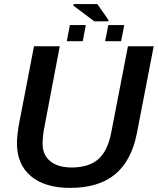

<svg xmlns="http://www.w3.org/2000/svg" viewBox="-20 -916 777 946"><path d="M325.2 9.8Q201.2 9.8 132.3 -48.1Q63.5 -106 63.5 -210.4Q63.5 -231.9 67.1 -262Q70.8 -292 74.7 -310.1L147.5 -688H274.4L198.2 -287.1Q189.9 -244.1 189.9 -208Q189.9 -152.3 227.8 -121.6Q265.6 -90.8 333 -90.8Q418 -90.8 464.6 -132.1Q511.2 -173.3 528.3 -264.2L610.4 -688H737.3L654.3 -258.8Q627.4 -123 546.4 -56.6Q465.3 9.8 325.2 9.8ZM514.6 -817.4 513.7 -811H444.3L341.3 -888.7L342.8 -896H459.5ZM402.8 -792.5 387.7 -712.9H309.1L324.2 -792.5ZM592.3 -792.5 576.7 -712.9H498L513.7 -792.5Z"/></svg>

Font: Arimo SemiBold
Style: Italic
Weight: 600
Italic angle: -12°
Version: Version 1.33